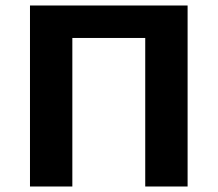

<svg xmlns="http://www.w3.org/2000/svg" viewBox="-20 -678 791 698"><path d="M508 0V-658H662V0ZM89 0V-658H243V0ZM137 -540V-658H613V-540Z"/></svg>

Font: Ysabeau SC ExtraBold
Style: Regular
Weight: 800
Designer: Christian Thalmann (Catharsis Fonts)
Version: Version 2.001;gftools[0.9.30]; featfreeze: smcp